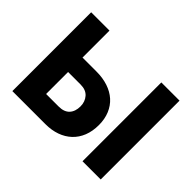

<svg xmlns="http://www.w3.org/2000/svg" viewBox="-142 -966 1223 1223"><g transform="rotate(45 469.5 -355.0)"><path d="M71 -710H236V-467H362Q419 -467 465.5 -451.5Q512 -436 545 -406.5Q578 -377 596 -334Q614 -291 614 -237Q614 -181 596.5 -137Q579 -93 546.5 -62.5Q514 -32 469 -16Q424 0 369 0H71ZM703 0V-710H867V0ZM236 -139H349Q398 -139 422.5 -165.5Q447 -192 447 -238Q447 -280 422 -308.5Q397 -337 349 -337H236Z"/></g></svg>

Font: Boldmen
Style: Bold
Weight: 700
Designer: Matt McInerney, Pablo Impallari, Rodrigo Fuenzalida
Foundry: LIVING CONCEPT
Version: Version 1.000